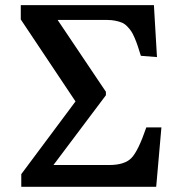

<svg xmlns="http://www.w3.org/2000/svg" viewBox="-20 -720 695 740"><path d="M62 0V-48.8L271 -329.1L60.1 -645V-700.2H573.2L585 -500L522.9 -504.9Q515.6 -528.8 510.7 -543.2Q505.9 -557.6 498.8 -574.2Q491.7 -590.8 485.4 -600.1Q479 -609.4 469.7 -618.9Q460.4 -628.4 449.7 -632.8Q439 -637.2 424.8 -640.1Q410.6 -643.1 393.1 -643.1H202.1L388.2 -366.2V-353L186 -84H400.9Q460.9 -84 487.1 -111.6Q513.2 -139.2 543.9 -229H602.1L582 0Z"/></svg>

Font: Literata Book Medium
Style: Regular
Weight: 500
Designer: Latin by Veronika Burian and Jose Scaglione. Greek by Irene Vlachou. Cyrillic by Vera Evstafieva
Foundry: TypeTogether
Version: Version 2.003;PS 002.003;hotconv 1.0.88;makeotf.lib2.5.64775